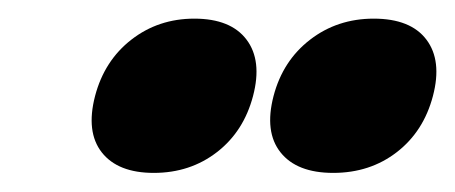

<svg xmlns="http://www.w3.org/2000/svg" viewBox="-20 -674 488 206"><path d="M145 -488.5Q106.5 -488.5 89.2 -510.5Q72 -532.5 82 -571Q92 -609 121 -631.5Q150 -654 188.5 -654Q227.5 -654 244.5 -631.5Q261.5 -609 251.5 -571Q241.5 -533 212.8 -510.8Q184 -488.5 145 -488.5ZM337.5 -488.5Q298.5 -488.5 281 -510.5Q263.5 -532.5 273.5 -571Q283.5 -609 312.8 -631.5Q342 -654 381 -654Q420.5 -654 437.5 -631.5Q454.5 -609 444.5 -571Q434.5 -533 405.8 -510.8Q377 -488.5 337.5 -488.5Z"/></svg>

Font: Fraunces 144pt S050 Black
Style: Italic
Weight: 900
Italic angle: -16°
Version: Version 1.000; ttfautohint (v1.8.3)